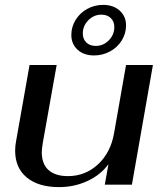

<svg xmlns="http://www.w3.org/2000/svg" viewBox="-20 -756 671 786"><path d="M42 -139Q42 -160 46 -179L101 -490H212L155 -170Q151 -144 151 -133Q151 -85 178.5 -60Q206 -35 258 -35Q329 -35 381 -83Q433 -131 447 -211L496 -490H606L520 0H409L424 -84Q392 -40 338 -15Q284 10 222 10Q137 10 89.5 -29.5Q42 -69 42 -139ZM272 -613Q272 -646 289.5 -674.5Q307 -703 337 -719.5Q367 -736 402 -736Q444 -736 470 -712.5Q496 -689 496 -652Q496 -619 478.5 -590.5Q461 -562 430.5 -545.5Q400 -529 365 -529Q323 -529 297.5 -552.5Q272 -576 272 -613ZM448 -645Q448 -668 433.5 -682Q419 -696 395 -696Q364 -696 341.5 -673Q319 -650 319 -619Q319 -596 333.5 -582Q348 -568 372 -568Q403 -568 425.5 -591Q448 -614 448 -645Z"/></svg>

Font: Fahkwang Medium
Style: Italic
Weight: 500
Italic angle: -10°
Version: Version 1.000; ttfautohint (v1.6)